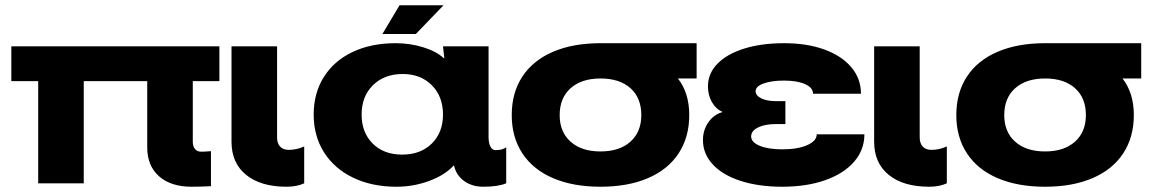

<svg xmlns="http://www.w3.org/2000/svg" viewBox="-20 -696 4366 729"><path d="M813 -388H712V-158Q712 -140 720.5 -130Q729 -120 744 -120Q755 -120 781 -122V11Q743 13 708 13Q629 13 584 -26.5Q539 -66 539 -137V-388H298V0H125V-388H23V-520H813Z M859 -520H1032V-174Q1032 -152 1043.5 -139.5Q1055 -127 1076 -127Q1107 -127 1135 -140V0Q1107 13 1068 13Q970 13 914.5 -32Q859 -77 859 -158Z M1171 -261Q1171 -342 1209.5 -403.5Q1248 -465 1318.5 -498.5Q1389 -532 1482 -532Q1537 -532 1587 -516.5Q1637 -501 1665 -475H1667L1662 -520H1835V-176Q1835 -153 1842 -139.5Q1849 -126 1862 -126Q1889 -126 1902 -137V0Q1871 13 1815 13Q1772 13 1742 -9Q1712 -31 1704 -67H1702Q1669 -31 1609.5 -9Q1550 13 1485 13Q1392 13 1320.5 -21.5Q1249 -56 1210 -118Q1171 -180 1171 -261ZM1507 -109Q1577 -109 1619.5 -151Q1662 -193 1662 -261Q1662 -330 1619.5 -372.5Q1577 -415 1509 -415Q1439 -415 1396 -372.5Q1353 -330 1353 -261Q1353 -193 1395 -151Q1437 -109 1507 -109ZM1497 -676H1664L1559 -567H1432Z M2625 -532V-398H2554Q2597 -343 2597 -259Q2597 -175 2556.5 -113.5Q2516 -52 2440 -19.5Q2364 13 2260 13Q2156 13 2080 -19.5Q2004 -52 1963.5 -113.5Q1923 -175 1923 -259Q1923 -344 1963.5 -405.5Q2004 -467 2080 -499.5Q2156 -532 2260 -532ZM2260 -121Q2332 -121 2373.5 -158Q2415 -195 2415 -259Q2415 -324 2374 -361Q2333 -398 2260 -398Q2188 -398 2146.5 -361Q2105 -324 2105 -259Q2105 -195 2146.5 -158Q2188 -121 2260 -121Z M2950 -129Q3009 -129 3045 -145Q3081 -161 3081 -186H3262Q3262 -127 3223 -82Q3184 -37 3113.5 -12Q3043 13 2950 13Q2861 13 2792.5 -9Q2724 -31 2686.5 -71.5Q2649 -112 2649 -164Q2649 -202 2669.5 -231.5Q2690 -261 2722 -270V-272Q2698 -282 2683 -308.5Q2668 -335 2668 -368Q2668 -417 2704 -454Q2740 -491 2805.5 -511.5Q2871 -532 2957 -532Q3044 -532 3110 -508Q3176 -484 3212.5 -440.5Q3249 -397 3249 -340H3067Q3067 -363 3037 -376.5Q3007 -390 2957 -390Q2909 -390 2879 -379Q2849 -368 2849 -350Q2849 -333 2870.5 -322.5Q2892 -312 2927 -312H2962V-225H2927Q2884 -225 2858 -212Q2832 -199 2832 -178Q2832 -156 2864.5 -142.5Q2897 -129 2950 -129Z M3299 -520H3472V-174Q3472 -152 3483.5 -139.5Q3495 -127 3516 -127Q3547 -127 3575 -140V0Q3547 13 3508 13Q3410 13 3354.5 -32Q3299 -77 3299 -158Z M4313 -532V-398H4242Q4285 -343 4285 -259Q4285 -175 4244.5 -113.5Q4204 -52 4128 -19.5Q4052 13 3948 13Q3844 13 3768 -19.5Q3692 -52 3651.5 -113.5Q3611 -175 3611 -259Q3611 -344 3651.5 -405.5Q3692 -467 3768 -499.5Q3844 -532 3948 -532ZM3948 -121Q4020 -121 4061.5 -158Q4103 -195 4103 -259Q4103 -324 4062 -361Q4021 -398 3948 -398Q3876 -398 3834.5 -361Q3793 -324 3793 -259Q3793 -195 3834.5 -158Q3876 -121 3948 -121Z"/></svg>

Font: Non Bureau Extended
Style: Bold
Weight: 700
Width: 7
Designer: Jona Saucedo
Foundry: Non Foundry
Version: Version 1.000; ttfautohint (v1.8.4)